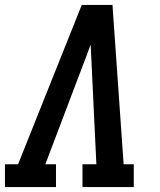

<svg xmlns="http://www.w3.org/2000/svg" viewBox="-27 -755 647 775"><path d="M-7 0V-92H46L303 -735H427L472 -92H513V0H306V-92H362L343 -490Q342 -511 341 -532Q340 -553 339 -575Q331 -553 323 -532Q315 -511 307 -490L156 -92H199V0Z"/></svg>

Font: Iosevka Slab SmBdExObl
Style: Regular
Weight: 600
Width: 7
Italic angle: -9°
Monospace: yes
Designer: Belleve Invis
Foundry: Belleve Invis
Version: Version 11.1.0; ttfautohint (v1.8.3)